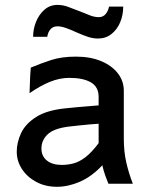

<svg xmlns="http://www.w3.org/2000/svg" viewBox="-20 -734 606 767"><path d="M208 12.2Q161.1 12.2 124.8 -7.3Q88.4 -26.9 67.6 -58.8Q46.9 -90.8 46.9 -127.9Q46.9 -165 64.2 -202.1Q81.5 -239.3 124.3 -266.6Q167 -293.9 242.2 -301.3Q259.3 -303.2 286.6 -305.7Q314 -308.1 339.1 -310.1Q364.3 -312 374 -313V-346.7Q374 -387.2 343 -405Q312 -422.9 256.8 -422.9Q218.3 -422.9 179.7 -407.2Q141.1 -391.6 98.1 -361.8Q98.6 -372.6 99.1 -391.8Q99.6 -411.1 100.6 -431.2Q101.6 -451.2 103 -463.9Q141.1 -480 183.6 -493.9Q226.1 -507.8 283.2 -507.8Q341.3 -507.8 384.3 -489.7Q427.2 -471.7 450.9 -440.9Q474.6 -410.2 474.6 -371.1V-180.7Q474.6 -127.9 484.6 -84.5Q494.6 -41 510.7 0H413.1Q408.2 -11.2 401.1 -31Q394 -50.8 388.7 -73.7Q346.2 -28.3 299.3 -8.1Q252.4 12.2 208 12.2ZM227.1 -75.2Q251 -75.2 273.9 -81.3Q296.9 -87.4 321.3 -106Q345.7 -124.5 374 -162.1V-239.7Q362.3 -239.3 339.1 -237.1Q315.9 -234.9 291.7 -232.4Q267.6 -230 252.4 -228Q193.4 -220.2 169.4 -196.5Q145.5 -172.9 145.5 -141.1Q145.5 -110.4 167.2 -92.8Q189 -75.2 227.1 -75.2ZM168.9 -586.9H112.3Q112.3 -618.7 124.3 -647.7Q136.2 -676.8 158 -695.6Q179.7 -714.4 209.5 -714.4Q231 -714.4 251.5 -706.8Q272 -699.2 298.3 -689Q325.2 -677.7 342 -671.6Q358.9 -665.5 374.5 -665.5Q392.1 -665.5 402.3 -678.2Q412.6 -690.9 415.5 -707.5H472.2Q472.2 -673.8 460 -644.8Q447.8 -615.7 425 -597.9Q402.3 -580.1 371.6 -580.1Q351.6 -580.1 331.5 -586.7Q311.5 -593.3 288.6 -603.5Q259.8 -616.7 241.7 -622.8Q223.6 -628.9 209.5 -628.9Q191.4 -628.9 181.2 -616.5Q170.9 -604 168.9 -586.9Z"/></svg>

Font: Kanchenjunga Medium
Style: Regular
Weight: 500
Version: Version 2.001